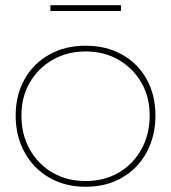

<svg xmlns="http://www.w3.org/2000/svg" viewBox="-20 -705 655 735"><path d="M308 10Q229 10 168.5 -25Q108 -60 74 -122Q40 -184 40 -263Q40 -341 74 -401.5Q108 -462 168.5 -496Q229 -530 308 -530Q387 -530 447.5 -496Q508 -462 541.5 -401.5Q575 -341 575 -263Q575 -184 541.5 -122Q508 -60 447.5 -25Q387 10 308 10ZM308 -12Q379 -12 434 -44Q489 -76 521 -133Q553 -190 553 -263Q553 -334 521 -389Q489 -444 434 -476Q379 -508 308 -508Q237 -508 181.5 -476Q126 -444 94 -389Q62 -334 62 -263Q62 -190 94 -133Q126 -76 181.5 -44Q237 -12 308 -12ZM173 -663V-685H443V-663Z"/></svg>

Font: Lexend Deca Thin
Style: Regular
Weight: 250
Designer: Bonnie Shaver-Troup, Thomas Jockin
Foundry: Lexend
Version: Version 1.007